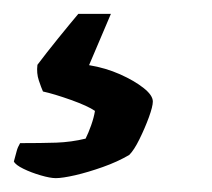

<svg xmlns="http://www.w3.org/2000/svg" viewBox="-103 -57 306 277"><path d="M-22.5 200Q-30.5 200 -44.2 196Q-58 192 -69.2 186.5Q-80.5 181 -83 176Q-80 165.5 -78.8 160.5Q-77.5 155.5 -74 149.5Q-43.5 149.5 -21.8 148.8Q0 148 20.5 143Q24.5 135 28.5 123.8Q32.5 112.5 34 103Q24 96 -0.5 87.2Q-25 78.5 -41 75Q-43.5 69.5 -47 59Q-50.5 48.5 -49 36.5Q-37 20.5 -19 -1.8Q-1 -24 10 -37H57L25.5 37Q49.5 41 70.2 50.2Q91 59.5 104.2 70Q117.5 80.5 117.5 89.5Q117.5 96.5 111.8 112.2Q106 128 98.2 143.8Q90.5 159.5 83.5 166.5Q66.5 176.5 45.2 184Q24 191.5 5.5 195.8Q-13 200 -22.5 200Z"/></svg>

Font: Texturina Medium
Style: Italic
Weight: 500
Italic angle: -11°
Designer: Guillermo Torres Carreño
Foundry: Omnibus-Type
Version: Version 1.002